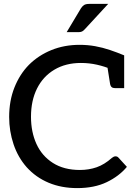

<svg xmlns="http://www.w3.org/2000/svg" viewBox="-20 -957 709 985"><path d="M376 8Q295 8 229.5 -19.5Q164 -47 117 -99Q72 -150 49.5 -217Q27 -284 27 -357Q27 -440 54 -508Q81 -576 128 -624Q177 -673 243.5 -700Q310 -727 388 -727Q430 -727 468.5 -720Q507 -713 544 -700.5Q581 -688 617 -673V-595L547 -603Q517 -616 477.5 -625Q438 -634 395 -634Q317 -634 259 -599.5Q201 -565 170 -503Q139 -441 139 -358Q139 -280 167 -218.5Q195 -157 251.5 -121Q308 -85 390 -85Q436 -85 476 -99Q516 -113 554 -147Q559 -151 563.5 -153Q568 -155 573 -155Q582 -155 588 -148L631 -101Q591 -53 527.5 -22.5Q464 8 376 8ZM530 -620 617 -595V-505H569Q559 -505 553 -510Q547 -515 545 -525ZM322 -792 395 -914Q402 -925 411 -931Q420 -937 438 -937H535L416 -808Q408 -799 401 -795.5Q394 -792 382 -792Z"/></svg>

Font: Aleo Medium
Style: Regular
Weight: 500
Designer: Alessio Laiso
Foundry: Alessio Laiso
Version: Version 2.001;gftools[0.9.29]